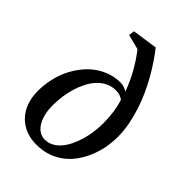

<svg xmlns="http://www.w3.org/2000/svg" viewBox="-220 -832 939 939"><g transform="rotate(45 249.5 -362.5)"><path d="M369.1 -291Q369.1 -314.5 367.7 -334.2Q366.2 -354 363.8 -371.3Q361.3 -388.7 357.7 -404.1Q354 -419.4 349.1 -435.1Q341.3 -441.9 328.9 -446.5Q316.4 -451.2 299.8 -451.2Q270 -451.2 246.1 -439.2Q222.2 -427.2 203.6 -407Q185.1 -386.7 171.4 -359.9Q157.7 -333 148.9 -303.2Q140.1 -273.4 136 -242.4Q131.8 -211.4 131.8 -183.1Q131.8 -144 139.6 -116Q147.5 -87.9 160.4 -69.6Q173.3 -51.3 189.5 -42.7Q205.6 -34.2 222.2 -34.2Q246.1 -34.2 266.4 -44.9Q286.6 -55.7 303 -74.5Q319.3 -93.3 331.5 -118.4Q343.8 -143.6 352.3 -172.1Q360.8 -200.7 365 -231.2Q369.1 -261.7 369.1 -291ZM466.8 -293.9Q466.8 -264.2 461.2 -230Q455.6 -195.8 442.9 -161.6Q430.2 -127.4 410.2 -96.2Q390.1 -64.9 361.8 -40.8Q333.5 -16.6 295.7 -2.2Q257.8 12.2 210 12.2Q170.4 12.2 137.7 -1Q105 -14.2 81.1 -38.8Q57.1 -63.5 43.9 -98.9Q30.8 -134.3 30.8 -179.2Q30.8 -220.2 39.3 -259.8Q47.9 -299.3 64.2 -334.2Q80.6 -369.1 103.5 -398.4Q126.5 -427.7 155 -449Q183.6 -470.2 217.5 -482.2Q251.5 -494.1 289.1 -494.1Q301.3 -494.1 313 -490Q324.7 -485.8 335.9 -479Q317.4 -530.3 290.3 -578.6Q263.2 -627 231 -668L152.8 -688L157.2 -717.8L288.1 -736.8Q306.2 -713.9 326.4 -684.3Q346.7 -654.8 366.7 -620.1Q386.7 -585.4 404.8 -546.4Q422.9 -507.3 436.5 -465.8Q450.2 -424.3 458.5 -380.9Q466.8 -337.4 466.8 -293.9Z"/></g></svg>

Font: Charis SIL
Style: Italic
Weight: 400
Italic angle: -11°
Foundry: SIL International
Version: Version 4.112